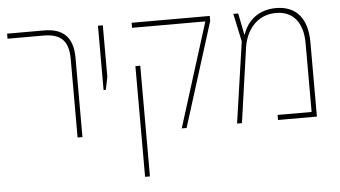

<svg xmlns="http://www.w3.org/2000/svg" viewBox="-55 -689 1811 1023"><g transform="rotate(-5 850.5 -177.5)"><path d="M341 0H367V-424C367 -536 313 -584 212 -584H15V-557H207C295 -557 341 -522 341 -420Z M501 -240H513L527 -308V-584H501Z M898 0H924L1099 -557V-584H681V-557H1073ZM681 240H707V-352H681Z M1454 -595C1375 -595 1305 -556 1276 -469H1274L1251 -584H1225L1257 -434L1194 0H1220L1277 -399C1289 -483 1343 -569 1452 -569C1541 -569 1595 -508 1595 -394V-27H1413V0H1621V-398C1621 -524 1563 -595 1454 -595Z"/></g></svg>

Font: Noto Sans Hebrew SemiCondensed Thin
Style: Regular
Weight: 100
Width: 4
Designer: Monotype Design Team
Foundry: Monotype Imaging Inc.
Version: Version 2.004